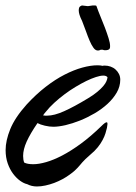

<svg xmlns="http://www.w3.org/2000/svg" viewBox="-70 -653 489 691"><path d="M314.9 -192.9Q313 -184.6 309.6 -173.3Q306.2 -162.1 299.3 -149.2Q292.5 -136.2 281.7 -122.8Q271 -109.4 254.9 -96.2Q244.6 -87.4 237.8 -80.8Q231 -74.2 226.3 -68.8Q221.7 -63.5 217.8 -58.8Q213.9 -54.2 209.2 -49.1Q204.6 -43.9 198 -38.1Q191.4 -32.2 181.2 -24.9Q169.4 -16.1 155 -8.3Q140.6 -0.5 125 5.4Q109.4 11.2 93.5 14.6Q77.6 18.1 63 18.1Q43.5 18.1 27.8 9.8Q16.1 7.3 2.4 -2.4Q-11.2 -12.2 -22.9 -27.8Q-34.7 -43.5 -42.2 -64.9Q-49.8 -86.4 -49.8 -112.8Q-49.8 -147 -33 -188.5Q-16.1 -230 25.9 -276.9Q59.6 -313.5 94.2 -340.3Q128.9 -367.2 162.4 -384.3Q195.8 -401.4 226.1 -409.7Q256.3 -418 280.8 -418Q286.1 -418 290.8 -417.5Q295.4 -417 299.8 -416Q301.8 -417 306.2 -417Q317.9 -417 328.1 -413.3Q338.4 -409.7 345.9 -402.8Q353.5 -396 358.2 -386.7Q362.8 -377.4 362.8 -366.2Q362.8 -341.8 350.1 -319.8Q337.4 -297.9 316.9 -279.1Q296.4 -260.3 270.5 -245.1Q244.6 -230 217.8 -219.2Q190.9 -208.5 165.8 -202.6Q140.6 -196.8 122.1 -196.8Q107.9 -196.8 91.3 -200.7Q74.7 -204.6 64.9 -210Q39.1 -172.4 26.1 -143.8Q13.2 -115.2 13.2 -91.8Q13.2 -77.6 17.1 -67.9Q28.8 -62 49.8 -62Q69.8 -62 96.2 -69.6Q122.6 -77.1 154.1 -93.5Q185.5 -109.9 221.2 -136Q256.8 -162.1 294.9 -199.2Q301.8 -206.1 306.4 -209.5Q311 -212.9 314 -212.9Q316.9 -212.9 316.9 -207ZM246.1 -298.8Q266.6 -311 280 -322.3Q293.5 -333.5 301.5 -343Q309.6 -352.5 313 -360.6Q316.4 -368.7 316.9 -375Q312.5 -380.9 301.8 -380.9Q291 -380.9 275.1 -375.7Q259.3 -370.6 240.7 -361.6Q222.2 -352.5 201.9 -340.3Q181.6 -328.1 162.4 -313.7Q143.1 -299.3 125.5 -283.2Q107.9 -267.1 95.2 -251Q89.4 -244.6 85 -237.8Q88.9 -236.8 92.5 -236.8Q96.2 -236.8 100.1 -236.8Q125 -236.8 160.6 -252.7Q196.3 -268.6 246.1 -298.8ZM225.6 -577.1Q218.8 -590.8 216.1 -599.9Q213.4 -608.9 213.4 -615.2Q213.4 -626.5 218.3 -629.9Q223.1 -633.3 225.6 -633.3Q226.6 -633.3 229.5 -632.8Q232.4 -632.3 235.8 -632.1Q239.3 -631.8 242.2 -631.3Q245.1 -630.9 246.6 -630.9Q248 -630.9 254.9 -632.1Q261.7 -633.3 263.2 -633.3H270.5Q272.9 -633.3 274.7 -633.1Q276.4 -632.8 277.3 -630.9Q283.2 -613.8 291.7 -593.3Q300.3 -572.8 307.9 -552.7Q315.4 -532.7 320.8 -515.4Q326.2 -498 326.2 -487.3Q326.2 -481 325.2 -479Q323.7 -475.1 318.8 -473.6Q314 -472.2 309.6 -472.2Q304.2 -472.2 302.2 -473.1Q300.8 -474.1 298.8 -474.1Q296.9 -474.1 295.4 -474.1Q291 -474.1 289.3 -472.7Q287.6 -471.2 282.2 -471.2Q273.4 -471.2 266.4 -481Q259.3 -490.7 252.7 -506.1Q246.1 -521.5 239.5 -540.3Q232.9 -559.1 225.6 -577.1Z"/></svg>

Font: Oregano
Style: Italic
Weight: 400
Italic angle: -12°
Designer: Astigmatic (AOETI)
Foundry: Astigmatic (AOETI)
Version: Version 1.000